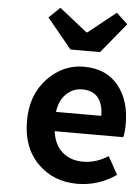

<svg xmlns="http://www.w3.org/2000/svg" viewBox="-59 -903 700 963"><g transform="rotate(5 291.5 -422.0)"><path d="M366 14Q246 14 167 -65Q88 -144 88 -279Q88 -410 166 -492Q244 -574 349 -574Q461 -574 522 -500Q583 -426 583 -306Q583 -262 576 -239H231Q240 -171 281 -135Q322 -99 386 -99Q450 -99 512 -138L562 -48Q472 14 366 14ZM229 -336H457Q457 -395 430.5 -427.5Q404 -460 351 -460Q305 -460 271 -427.5Q237 -395 229 -336ZM274 -654 150 -805 206 -858 346 -747H351L490 -858L547 -805L423 -654Z"/></g></svg>

Font: NotoSansHansBold
Style: Bold
Weight: 700
Designer: Ryoko NISHIZUKA  (kana & ideographs); Paul D. Hunt (Latin, Greek & Cyrillic); Wenlong ZHANG  (bopomofo); Sandoll Communi
Foundry: Adobe Systems Incorporated
Version: Version 1.00;December 8, 2021;FontCreator 13.0.0.2675 64-bit